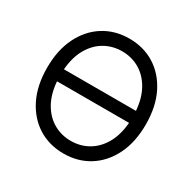

<svg xmlns="http://www.w3.org/2000/svg" viewBox="-163 -905 1087 1082"><g transform="rotate(30 380.5 -363.5)"><path d="M380.7 9.9Q287.6 9.9 215.2 -35.5Q142.8 -81 101.2 -164.8Q59.7 -248.6 59.7 -363.6Q59.7 -478.7 101.2 -562.5Q142.8 -646.3 215.2 -691.8Q287.6 -737.2 380.7 -737.2Q473.7 -737.2 546.2 -691.8Q618.6 -646.3 660.2 -562.5Q701.7 -478.7 701.7 -363.6Q701.7 -248.6 660.2 -164.8Q618.6 -81 546.2 -35.5Q473.7 9.9 380.7 9.9ZM615.1 -402.7Q608.3 -484.7 575.8 -540.8Q543.3 -596.9 492.7 -625.9Q442.1 -654.8 380.7 -654.8Q319.2 -654.8 268.6 -625.9Q218 -596.9 185.5 -540.8Q153.1 -484.7 146.3 -402.7ZM380.7 -72.4Q442.1 -72.4 492.7 -101.4Q543.3 -130.3 575.8 -186.4Q608.3 -242.5 615.1 -324.6H146.3Q153.1 -242.5 185.5 -186.4Q218 -130.3 268.6 -101.4Q319.2 -72.4 380.7 -72.4Z"/></g></svg>

Font: Linik Sans
Style: Regular
Weight: 400
Designer: Rasmus Andersson (font), Marc Monis (original base), Kil Hyung-jin (Pretendard portions), Cristiano Sobral (main changes
Foundry: rsms
Version: Version 3.018;May 31, 2022;FontCreator 14.0.0.2814 64-bit; t